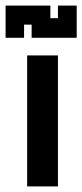

<svg xmlns="http://www.w3.org/2000/svg" viewBox="-37 -654 294 686"><path d="M60 12V-456H170V12ZM-17 -519V-634H143V-589H170V-634H237V-519H76V-566H49V-519Z"/></svg>

Font: Pixelify Sans Medium
Style: Regular
Weight: 500
Designer: Stefie Justprince
Foundry: Typecalism Foundryline
Version: Version 1.000;February 13, 2025;FontCreator 15.0.0.3015 64-b